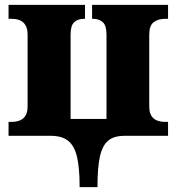

<svg xmlns="http://www.w3.org/2000/svg" viewBox="-20 -556 723 786"><path d="M188 0H15V-57H27Q93 -57 93 -120V-414Q93 -479 27 -479H15V-536H328V-479H325Q298 -479 283.5 -465Q269 -451 269 -414V-69H416V-414Q416 -451 401 -465Q386 -479 360 -479H357V-536H668V-479H657Q627 -479 609 -465Q591 -451 591 -414V-119Q591 -57 657 -57H668V0H490Q446 0 422.5 20Q399 40 389 85Q379 130 379 210H306Q306 130 295 85Q284 40 258.5 20Q233 0 188 0Z"/></svg>

Font: Noto Serif ExtraBold
Style: Regular
Weight: 800
Designer: Monotype Design Team
Foundry: Monotype Imaging Inc.
Version: Version 1.001